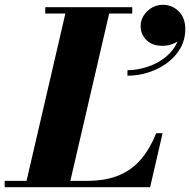

<svg xmlns="http://www.w3.org/2000/svg" viewBox="-68 -780 792 800"><path d="M36.5 0 210.5 -750H393L219 0ZM-48.5 0V-26.5H295Q373.5 -26.5 428.2 -49.8Q483 -73 520.2 -117.2Q557.5 -161.5 583 -225H609.5L557.5 0ZM120.5 -723.5V-750H483V-723.5ZM463 -464.5V-487.5Q499 -487.5 537.5 -498.8Q576 -510 608.8 -532.2Q641.5 -554.5 661.5 -586.8Q681.5 -619 681 -661H703.5Q703.5 -636.5 688.2 -620.5Q673 -604.5 651.2 -596.8Q629.5 -589 609.5 -589Q566.5 -589 542.2 -613Q518 -637 518 -672Q518 -695 530.8 -715.2Q543.5 -735.5 564.5 -747.8Q585.5 -760 610.5 -760Q649 -760 676.5 -733Q704 -706 704 -659Q704 -614 683 -578Q662 -542 626.8 -516.5Q591.5 -491 549 -477.8Q506.5 -464.5 463 -464.5Z"/></svg>

Font: Bodoni Moda 9pt ExtraBold
Style: Italic
Weight: 800
Italic angle: -13°
Designer: Owen Earl
Foundry: indestructible type
Version: Version 2.004